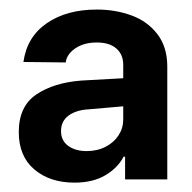

<svg xmlns="http://www.w3.org/2000/svg" viewBox="-20 -731 405 404"><path d="M151.4 -561.5 239.3 -566.4V-594.7Q239.3 -616.2 224.9 -628.9Q210.4 -641.6 183.6 -641.6Q156.7 -641.6 138.7 -629.4Q120.6 -617.2 118.2 -599.6L29.3 -600.6Q36.6 -653.3 78.4 -682.1Q120.1 -710.9 183.6 -710.9Q222.7 -710.9 256.3 -698.7Q290 -686.5 311 -659.4Q332 -632.3 332 -590.8V-353.5H243.2V-401.4H240.2Q227.5 -377.4 201.4 -362.1Q175.3 -346.7 136.7 -346.7Q85 -346.7 52.2 -374.5Q19.5 -402.3 19.5 -453.1Q19.5 -507.3 56.4 -532.2Q93.3 -557.1 151.4 -561.5ZM162.1 -413.1Q184.6 -413.1 202.1 -422.1Q219.7 -431.2 229.5 -446.3Q239.3 -461.4 239.3 -479.5V-507.3L167 -501Q140.1 -499.5 124.3 -487.8Q108.4 -476.1 108.4 -455.1Q108.4 -435.1 123.5 -424.1Q138.7 -413.1 162.1 -413.1Z"/></svg>

Font: Pretendard JP SemiBold
Style: Regular
Weight: 600
Designer: Base glyphs from Inter by Rasmus Andersson; Hangeul glyphs from Noto Sans CJK(Source Han Sans) by Jang Soo-young and Kan
Foundry: Kil Hyung-jin
Version: Version 1.309